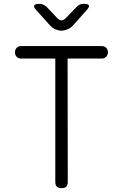

<svg xmlns="http://www.w3.org/2000/svg" viewBox="-20 -970 640 1000"><path d="M268 -665H90Q76 -665 67 -674Q58 -683 58 -698Q58 -712 67 -721Q76 -730 90 -730H510Q524 -730 533 -721Q542 -712 542 -698Q542 -683 532.5 -674Q523 -665 509 -665H332L333 -22Q333 -6 325 2Q317 10 301 10Q284 10 276 2Q268 -6 268 -22ZM185 -950Q196 -950 206 -945.5Q216 -941 224 -933L277 -877Q289 -864 300.5 -864Q312 -864 324 -877L379 -934Q386 -942 395.5 -946Q405 -950 417 -950Q439 -950 443 -942Q447 -934 431 -917L358 -835Q346 -823 329.5 -816.5Q313 -810 300 -810Q287 -810 271 -816.5Q255 -823 243 -835L170 -916Q154 -933 158 -941.5Q162 -950 185 -950Z"/></svg>

Font: Maple Mono NL ExtraLight
Style: Regular
Weight: 275
Monospace: yes
Designer: subframe7536
Version: Version 7.000